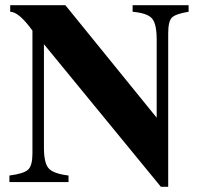

<svg xmlns="http://www.w3.org/2000/svg" viewBox="-20 -696 762 734"><path d="M230 -676 579 -246V-545Q579 -605 561 -625.5Q543 -646 487 -651V-676H701V-651Q651 -643 637 -628.5Q623 -614 623 -568V18H595L148 -527V-131Q148 -73 166 -52.5Q184 -32 242 -25V0H16V-25Q71 -32 87.5 -47.5Q104 -63 104 -109V-579Q52 -651 19 -651V-676Z"/></svg>

Font: STIX MathJax Main
Style: Bold
Weight: 700
Designer: MicroPress Inc., with final additions and corrections provided by Coen Hoffman, Elsevier (retired)
Version: Version 1.1.1